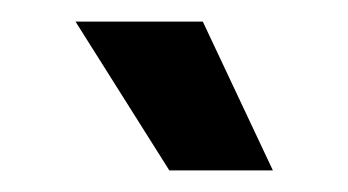

<svg xmlns="http://www.w3.org/2000/svg" viewBox="-20 -715 323 178"><path d="M233 -557H137L50 -695H168Z"/></svg>

Font: Akshar Medium
Style: Regular
Weight: 500
Designer: Tall Chai
Foundry: Tall Chai
Version: Version 1.000